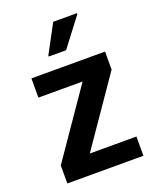

<svg xmlns="http://www.w3.org/2000/svg" viewBox="-135 -801 721 882"><g transform="rotate(-20 225.5 -360.0)"><path d="M40 0V-88L266 -416H50V-510H410V-422L184 -94H412V0ZM159 -577V-582L233 -720H349V-715L244 -577Z"/></g></svg>

Font: Saira SemiCondensed SemiBold
Style: Regular
Weight: 600
Width: 4
Designer: Hector Gatti with collaboration of the Omnibus-Type team
Foundry: Omnibus-Type
Version: Version 1.101